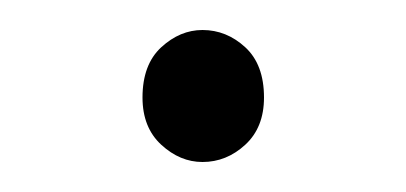

<svg xmlns="http://www.w3.org/2000/svg" viewBox="-20 -95 271 128"><path d="M115 13Q100 13 87.5 1.5Q75 -10 75 -30Q75 -52 87.5 -63.5Q100 -75 115 -75Q131 -75 143.5 -63.5Q156 -52 156 -30Q156 -10 143.5 1.5Q131 13 115 13Z"/></svg>

Font: Kinto Sans Thin
Style: Regular
Weight: 100
Designer: Authors: Ryoko NISHIZUKA  (kana & ideographs); Paul D. Hunt (Latin, Greek & Cyrillic); Wenlong ZHANG  (bopomofo); Sandol
Foundry: Adobe Systems Incorporated, ookami Inc.
Version: Version 0.001